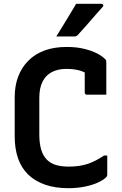

<svg xmlns="http://www.w3.org/2000/svg" viewBox="-20 -966 640 1006"><path d="M338 20Q269 20 216 1.5Q163 -17 127.5 -51.5Q92 -86 74.5 -136.5Q57 -187 57 -252V-456Q57 -516 75 -564Q93 -612 128 -647.5Q163 -683 213.5 -701.5Q264 -720 329 -720Q380 -720 419.5 -710.5Q459 -701 487.5 -686.5Q516 -672 532 -655Q535 -653 535.5 -650.5Q536 -648 536.5 -645.5Q537 -643 537 -639Q537 -603 537 -557.5Q537 -512 537 -470Q512 -470 486 -470Q460 -470 435 -470Q430 -470 427 -473Q424 -476 424 -481Q424 -500 424 -519.5Q424 -539 424 -562Q424 -585 424 -614L450 -571Q423 -590 394 -597.5Q365 -605 327 -605Q284 -605 252 -588.5Q220 -572 203 -538.5Q186 -505 186 -453V-262Q186 -216 195.5 -183Q205 -150 226 -129Q246 -109 275 -101Q304 -93 339 -93Q395 -93 437 -106.5Q479 -120 525 -151H542Q542 -138 542 -126Q542 -114 542 -102Q542 -90 542 -77.5Q542 -65 542 -53Q542 -48 541 -44.5Q540 -41 537 -38Q521 -22 492 -9Q463 4 423.5 12Q384 20 338 20ZM379 -946Q413 -946 431.5 -946Q450 -946 467.5 -946Q485 -946 512 -946Q518 -946 520.5 -941Q523 -936 519 -931Q500 -910 486 -894Q472 -878 458.5 -862.5Q445 -847 428.5 -828Q412 -809 386 -781Q384 -779 380 -777Q376 -775 370 -775Q346 -775 330.5 -775Q315 -775 302.5 -775Q290 -775 275 -775Q294 -805 310.5 -832.5Q327 -860 344 -887.5Q361 -915 379 -946Z"/></svg>

Font: Recursive SemiBold
Style: Regular
Weight: 600
Version: Version 1.085